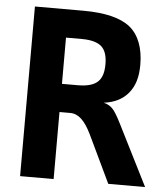

<svg xmlns="http://www.w3.org/2000/svg" viewBox="-52 -776 707 822"><g transform="rotate(5 301.0 -364.5)"><path d="M64.9 0H209V-288.1H254.9C291 -288.1 318.4 -261.2 345.7 -205.6L356 -184.1L443.8 0H602.1L470.2 -262.2C454.1 -294.4 441.4 -314.5 431.6 -324.2C422.9 -333 408.7 -341.3 394 -344.2C442.9 -350.6 476.1 -369.1 499.5 -397.5C523.9 -427.2 536.1 -465.3 536.1 -519.5C536.1 -590.3 515.6 -646 475.1 -679.2C434.1 -712.4 366.7 -729 272.9 -729H64.9ZM209 -409.2V-607.9H276.9C316.4 -607.9 344.7 -600.1 361.8 -585C378.9 -569.8 387.2 -544.4 387.2 -508.8C387.2 -469.7 377.4 -446.8 361.8 -432.6C344.7 -417 316.4 -409.2 276.9 -409.2Z"/></g></svg>

Font: Hack
Style: Bold
Weight: 700
Monospace: yes
Designer: Christopher Simpkins
Foundry: Christopher Simpkins
Version: Version 2.010